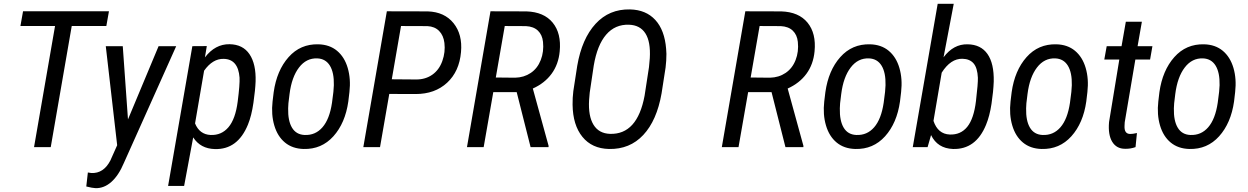

<svg xmlns="http://www.w3.org/2000/svg" viewBox="-20 -770 6535 1005"><path d="M536.6 -633.8H355.5L245.6 0H158.2L268.1 -633.8H86.9L100.6 -710.9H550.3Z M649.9 -145 810.1 -528.3H902.3L628.9 82Q601.1 148.4 562.7 182.4Q524.4 216.3 479.5 214.8Q464.4 214.4 431.6 206.1L439.9 132.8L458 135.7Q522 138.7 557.6 70.3L593.3 -9.8L533.7 -528.3H622.6Z M1104.5 10.3Q1029.3 8.3 991.2 -50.8L943.8 203.1H859.9L986.8 -528.3L1062.5 -528.8L1052.7 -469.7Q1106.4 -539.6 1181.2 -538.6Q1251.5 -537.6 1286.1 -486.1Q1320.8 -434.6 1317.9 -343.3Q1316.4 -300.8 1306.6 -232.4Q1296.9 -164.1 1277.8 -117.7Q1224.1 13.7 1104.5 10.3ZM1233.9 -363.8Q1226.6 -460.4 1150.9 -461.9Q1093.3 -463.4 1048.3 -399.9L1001 -124Q1024.4 -66.4 1082 -63.5Q1139.2 -61 1175.8 -104Q1212.4 -147 1224.1 -237.8Q1235.8 -328.6 1233.9 -363.8Z M1412.6 -287.6Q1428.7 -401.4 1490.5 -470.9Q1552.2 -540.5 1646.5 -538.1Q1705.1 -536.6 1744.1 -504.2Q1783.2 -471.7 1800 -414.6Q1816.9 -357.4 1809.1 -288.6L1803.2 -238.8Q1787.1 -125.5 1725.1 -56.6Q1663.1 12.2 1569.3 9.8Q1510.7 8.3 1471.7 -23.9Q1432.6 -56.2 1415.8 -113.3Q1398.9 -170.4 1406.7 -238.8ZM1488.3 -203.1Q1486.8 -137.7 1508.5 -101.6Q1530.3 -65.4 1574.2 -63.5Q1630.9 -61 1668 -103.8Q1705.1 -146.5 1717.8 -231.9L1725.1 -289.1L1727.5 -324.2Q1729 -390.1 1706.8 -426.3Q1684.6 -462.4 1641.1 -464.4Q1583.5 -466.8 1545.2 -416.7Q1506.8 -366.7 1495.6 -277.8L1489.7 -229.5Z M2017.6 -278.3 1969.2 0H1881.8L2004.9 -710.9L2219.2 -710.4Q2306.6 -707.5 2354 -648.7Q2401.4 -589.8 2393.1 -497.6Q2384.3 -396 2320.3 -336.9Q2256.3 -277.8 2155.8 -277.8ZM2030.8 -355 2159.2 -354Q2207.5 -354 2243.2 -379.2Q2278.8 -404.3 2295.4 -450.9Q2312 -497.6 2306.2 -545.4Q2301.3 -585 2278.3 -608.2Q2255.4 -631.3 2217.3 -633.3L2079.1 -633.8Z M2684.6 -287.6H2562L2511.7 0H2424.3L2547.4 -710.9L2735.4 -710.4Q2827.1 -707.5 2873 -651.4Q2918.9 -595.2 2909.7 -501Q2903.3 -433.1 2867.2 -383.8Q2831.1 -334.5 2769 -306.6L2851.6 -6.3L2851.1 0H2757.3ZM2575.2 -364.3 2676.3 -363.3Q2722.7 -364.3 2758.1 -388.2Q2793.5 -412.1 2810.5 -455.8Q2827.6 -499.5 2822.3 -550.8Q2818.4 -587.9 2795.7 -609.6Q2772.9 -631.3 2732.9 -633.3L2622.1 -633.8Z M3167.5 9.8Q3078.6 7.8 3028.6 -53.7Q2978.5 -115.2 2977.1 -222.2Q2976.6 -257.8 2981 -293L3001.5 -425.8Q3025.9 -567.4 3097.4 -645.3Q3168.9 -723.1 3277.8 -720.7Q3361.3 -718.8 3410.2 -665.5Q3459 -612.3 3466.8 -514.2L3468.3 -487.8Q3468.3 -451.7 3463.9 -416.5L3442.9 -281.2Q3418 -139.2 3347.2 -63.5Q3276.4 12.2 3167.5 9.8ZM3377 -418.5 3381.3 -465.8Q3386.2 -551.3 3358.4 -595Q3330.6 -638.7 3272.5 -640.6Q3199.7 -643.1 3152.8 -588.6Q3106 -534.2 3087.9 -426.8L3066.9 -285.6L3063.5 -246.1Q3058.6 -162.6 3086.7 -116.9Q3114.7 -71.3 3172.9 -69.3Q3315.9 -64.9 3354 -269Z M4018.6 -287.6H3896L3845.7 0H3758.3L3881.3 -710.9L4069.3 -710.4Q4161.1 -707.5 4207 -651.4Q4252.9 -595.2 4243.7 -501Q4237.3 -433.1 4201.2 -383.8Q4165 -334.5 4103 -306.6L4185.5 -6.3L4185.1 0H4091.3ZM3909.2 -364.3 4010.3 -363.3Q4056.6 -364.3 4092 -388.2Q4127.4 -412.1 4144.5 -455.8Q4161.6 -499.5 4156.2 -550.8Q4152.3 -587.9 4129.6 -609.6Q4106.9 -631.3 4066.9 -633.3L3956.1 -633.8Z M4300.3 -287.6Q4316.4 -401.4 4378.2 -470.9Q4439.9 -540.5 4534.2 -538.1Q4592.8 -536.6 4631.8 -504.2Q4670.9 -471.7 4687.7 -414.6Q4704.6 -357.4 4696.8 -288.6L4690.9 -238.8Q4674.8 -125.5 4612.8 -56.6Q4550.8 12.2 4457 9.8Q4398.4 8.3 4359.4 -23.9Q4320.3 -56.2 4303.5 -113.3Q4286.6 -170.4 4294.4 -238.8ZM4376 -203.1Q4374.5 -137.7 4396.2 -101.6Q4418 -65.4 4461.9 -63.5Q4518.6 -61 4555.7 -103.8Q4592.8 -146.5 4605.5 -231.9L4612.8 -289.1L4615.2 -324.2Q4616.7 -390.1 4594.5 -426.3Q4572.3 -462.4 4528.8 -464.4Q4471.2 -466.8 4432.9 -416.7Q4394.5 -366.7 4383.3 -277.8L4377.4 -229.5Z M4968.3 9.8Q4887.2 6.8 4853.5 -63L4835.4 0H4757.8L4888.2 -750H4972.2L4918.9 -470.2Q4971.2 -540 5044.9 -538.1Q5113.8 -537.1 5148.7 -487.5Q5183.6 -438 5181.6 -343.3Q5179.7 -291 5169.9 -226.6Q5160.2 -162.1 5141.1 -116.2Q5087.9 13.2 4968.3 9.8ZM5098.6 -363.3Q5096.2 -414.6 5076.2 -438Q5056.2 -461.4 5018.1 -462.4Q4956.1 -463.9 4909.2 -389.6L4866.2 -137.2Q4889.2 -68.4 4951.2 -65.9Q5008.3 -63.5 5043 -106.2Q5077.6 -148.9 5088.6 -241.5Q5099.6 -334 5098.6 -363.3Z M5275.4 -287.6Q5291.5 -401.4 5353.3 -470.9Q5415 -540.5 5509.3 -538.1Q5567.9 -536.6 5606.9 -504.2Q5646 -471.7 5662.8 -414.6Q5679.7 -357.4 5671.9 -288.6L5666 -238.8Q5649.9 -125.5 5587.9 -56.6Q5525.9 12.2 5432.1 9.8Q5373.5 8.3 5334.5 -23.9Q5295.4 -56.2 5278.6 -113.3Q5261.7 -170.4 5269.5 -238.8ZM5351.1 -203.1Q5349.6 -137.7 5371.3 -101.6Q5393.1 -65.4 5437 -63.5Q5493.7 -61 5530.8 -103.8Q5567.9 -146.5 5580.6 -231.9L5587.9 -289.1L5590.3 -324.2Q5591.8 -390.1 5569.6 -426.3Q5547.4 -462.4 5503.9 -464.4Q5446.3 -466.8 5408 -416.7Q5369.6 -366.7 5358.4 -277.8L5352.5 -229.5Z M5957 -656.2 5934.6 -528.3H6012.2L6000 -458.5H5922.9L5867.2 -129.9L5866.2 -110.4Q5864.3 -68.8 5896 -68.8Q5907.7 -68.4 5931.2 -73.7L5923.8 0Q5896.5 9.8 5868.7 8.8Q5824.2 8.8 5801.8 -27.8Q5779.3 -64.5 5785.2 -131.3L5838.9 -458.5H5760.3L5772.9 -528.3H5850.6L5873 -656.2Z M6048.8 -287.6Q6064.9 -401.4 6126.7 -470.9Q6188.5 -540.5 6282.7 -538.1Q6341.3 -536.6 6380.4 -504.2Q6419.4 -471.7 6436.3 -414.6Q6453.1 -357.4 6445.3 -288.6L6439.5 -238.8Q6423.3 -125.5 6361.3 -56.6Q6299.3 12.2 6205.6 9.8Q6147 8.3 6107.9 -23.9Q6068.8 -56.2 6052 -113.3Q6035.2 -170.4 6043 -238.8ZM6124.5 -203.1Q6123 -137.7 6144.8 -101.6Q6166.5 -65.4 6210.4 -63.5Q6267.1 -61 6304.2 -103.8Q6341.3 -146.5 6354 -231.9L6361.3 -289.1L6363.8 -324.2Q6365.2 -390.1 6343 -426.3Q6320.8 -462.4 6277.3 -464.4Q6219.7 -466.8 6181.4 -416.7Q6143.1 -366.7 6131.8 -277.8L6126 -229.5Z"/></svg>

Font: TypoPRO Roboto
Style: Italic
Weight: 400
Italic angle: -12°
Designer: Google
Version: Version 2.136; 2016